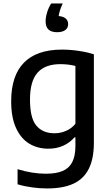

<svg xmlns="http://www.w3.org/2000/svg" viewBox="-20 -832 620 1082"><path d="M79 206.5V121.5Q163 147 238.5 147Q296.5 147 333 131.5Q369.5 116 387.2 81.5Q405 47 405 -10.5V-58H399.5Q374 -28 336.5 -11Q299 6 252 6Q193 6 146 -21.8Q99 -49.5 71 -109.2Q43 -169 43 -261Q43 -405.5 114.8 -478.8Q186.5 -552 328.5 -552.5Q374.5 -552.5 422.2 -545.5Q470 -538.5 509 -526V-28Q509 63 480 120Q451 177 393 203.5Q335 230 245.5 230Q204.5 230 160.5 224Q116.5 218 79 206.5ZM405 -134.5V-460.5Q364 -470.5 320 -470.5Q234.5 -470.5 191.8 -422.8Q149 -375 149 -270.5Q149 -166.5 185 -123.8Q221 -81 287 -81Q321 -81 352.2 -94.5Q383.5 -108 405 -134.5ZM364 -696Q364 -675 348 -662.8Q332 -650.5 301.5 -650.5Q237 -650.5 237 -711.5Q237 -734.5 245.5 -762.2Q254 -790 268.5 -812.5H333.5Q315 -773 310.5 -741.5Q337 -739.5 350.5 -727.5Q364 -715.5 364 -696Z"/></svg>

Font: Encode Sans Medium
Style: Regular
Weight: 500
Designer: Multiple Designers
Foundry: Impallari Type
Version: Version 2.000